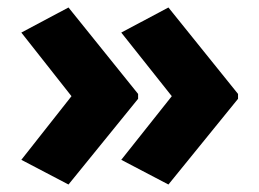

<svg xmlns="http://www.w3.org/2000/svg" viewBox="-20 -535 693 513"><path d="M616 -271 430 -42 304 -108 439 -278 304 -448 430 -515 616 -284ZM349 -271 163 -42 37 -108 171 -278 37 -448 163 -515 349 -284Z"/></svg>

Font: Noto Sans Oriya ExtraBold
Style: Regular
Weight: 800
Version: Version 2.003